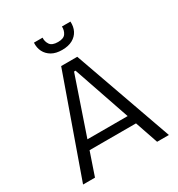

<svg xmlns="http://www.w3.org/2000/svg" viewBox="-199 -986 1036 1116"><g transform="rotate(-30 319.0 -428.5)"><path d="M31 0 265 -660H373L607 0H528L324 -595H314L111 0ZM135 -154V-215H511V-154ZM196 -857H254Q252 -832 266 -811Q280 -790 320 -790Q358 -790 371.5 -810Q385 -830 384 -857H441Q443 -822 429.5 -795.5Q416 -769 388 -753.5Q360 -738 318 -738Q276 -738 248.5 -754Q221 -770 207.5 -796.5Q194 -823 196 -857Z"/></g></svg>

Font: Bricolage Grotesque 24pt Light
Style: Regular
Weight: 300
Designer: Mathieu Triay
Foundry: Atelier Triay
Version: Version 1.001;gftools[0.9.33.dev8+g029e19f]